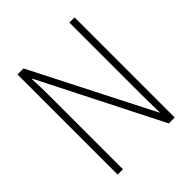

<svg xmlns="http://www.w3.org/2000/svg" viewBox="-197 -841 968 968"><g transform="rotate(-45 287.5 -357.0)"><path d="M491 0V-714H454V-211C454 -174 455 -120 456 -72H454L127 -714H84V0H122V-512C122 -566 121 -606 119 -646H122L449 0Z"/></g></svg>

Font: Noto Sans Georgian Condensed ExtraLight
Style: Regular
Weight: 200
Width: 3
Designer: Monotype Design Team, Akaki Razmadze
Foundry: Google LLC
Version: Version 2.005